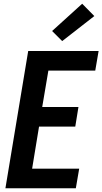

<svg xmlns="http://www.w3.org/2000/svg" viewBox="-20 -1008 548 1028"><path d="M9 0 131 -735H508L490 -630H239L206 -435H400L383 -330H189L152 -105H404L386 0ZM313 -788 259 -842 420 -988 485 -922Z"/></svg>

Font: Iosevka SS04 Extrabold
Style: Italic
Weight: 800
Italic angle: -9°
Monospace: yes
Designer: Belleve Invis
Foundry: Belleve Invis
Version: Version 19.0.0; ttfautohint (v1.8.4)